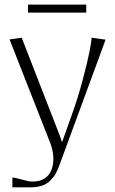

<svg xmlns="http://www.w3.org/2000/svg" viewBox="-20 -637 494 824"><path d="M350.1 -617.2V-583H100.1V-617.2ZM21 -467.8 73.2 -475.1 230 -71.8Q234.9 -60.1 238 -51.3Q241.2 -42.5 243.2 -35.9Q245.1 -29.3 245.1 -28.8H247.1L287.1 -141.1Q313.5 -213.9 334.5 -292.5Q355.5 -371.1 364.3 -416.5Q373 -461.9 373 -475.1L433.1 -466.8L235.8 69.8Q227.5 92.8 218.5 108.6Q209.5 124.5 195.3 138.7Q181.2 152.8 159.9 159.9Q138.7 167 109.9 167H33.2V125Q44.4 125 73.7 133.5Q103 142.1 115.2 142.1H120.1Q163.1 142.1 186 116.2Q209 90.3 209 43Q209 12.7 195.8 -22.9Z"/></svg>

Font: Resagokr
Style: Light
Weight: 300
Designer: gluk
Foundry: gluk
Version: Version 0.95